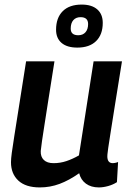

<svg xmlns="http://www.w3.org/2000/svg" viewBox="-20 -809 573 839"><path d="M154 10Q92 10 60 -20Q28 -50 28 -100Q28 -115 31.5 -141Q35 -167 42.5 -214.5Q50 -262 62.5 -341Q75 -420 94 -541H218Q201 -435 190.5 -367Q180 -299 173.5 -258Q167 -217 163.5 -192.5Q160 -168 158 -149Q157 -124 171.5 -110Q186 -96 214 -96Q243 -96 270 -105Q297 -114 325 -130L389 -541H513Q494 -424 482 -348Q470 -272 463 -228Q456 -184 453 -163Q450 -142 449.5 -135Q449 -128 449 -126Q449 -96 473 -96Q476 -96 482 -97Q488 -98 496 -101L491 -13Q474 -2 452.5 4Q431 10 412 10Q378 10 355.5 -6.5Q333 -23 326 -52Q282 -21 240.5 -5.5Q199 10 154 10ZM318 -601Q273 -601 249 -621.5Q225 -642 225 -679Q225 -731 254 -760Q283 -789 337 -789Q381 -789 405 -768Q429 -747 429 -709Q429 -658 400 -629.5Q371 -601 318 -601ZM322 -655Q342 -655 353.5 -668Q365 -681 365 -704Q365 -734 332 -734Q312 -734 300.5 -721Q289 -708 289 -684Q289 -655 322 -655Z"/></svg>

Font: Georama SemiBold
Style: Italic
Weight: 600
Italic angle: -9°
Designer: Jean-Baptiste Levee
Foundry: Production Type
Version: Version 1.000